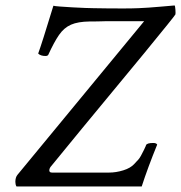

<svg xmlns="http://www.w3.org/2000/svg" viewBox="-20 -670 651 690"><path d="M315.4 -640.6Q337.9 -640.1 364.3 -639.9Q390.6 -639.6 420.9 -639.6Q454.1 -639.6 477.5 -640.6Q501 -641.6 513.7 -642.6Q529.3 -643.6 556.4 -646Q583.5 -648.4 607.4 -650.4Q609.4 -649.4 610.4 -635.3Q611.3 -621.1 610.4 -618.2Q609.4 -614.3 498 -478.5Q386.7 -343.3 275.4 -209L165 -74.2Q157.2 -65.9 157.2 -57.6Q157.2 -49.8 167 -49.8H372.1Q397 -49.8 423.1 -57.9Q449.2 -65.9 462.9 -81.1Q466.8 -85.4 470 -88.9Q473.1 -92.3 475.6 -94.7Q480.5 -99.6 486.3 -109.9Q490.2 -116.7 497.6 -131.8Q504.9 -147 504.9 -148.4Q507.8 -156.2 531.2 -156.2Q541.5 -156.2 544.9 -150.4Q527.8 -108.4 513.9 -70.8Q500 -33.2 489.3 0H39.1Q35.2 -6.8 35.2 -16.6Q35.2 -32.7 43 -42L498 -593.8H378.9Q369.1 -593.8 359.9 -593.8Q350.6 -593.8 341.8 -593.3Q328.1 -592.8 316.4 -592.8Q304.7 -592.8 301.8 -592.8Q260.3 -592.3 235.1 -581.3Q210 -570.3 192.1 -544.4Q174.3 -518.6 153.3 -472.7Q150.4 -468.8 143.6 -468.8Q126 -468.8 117.2 -477.5Q123.5 -494.6 137.2 -537.6Q150.9 -580.6 171.9 -649.4Q176.3 -647.9 195.8 -646.5Q215.3 -645 240.2 -643.6Q265.1 -642.1 286.4 -641.4Q307.6 -640.6 315.4 -640.6Z"/></svg>

Font: Metal
Style: Regular
Weight: 400
Designer: Danh Hong
Version: Version 8.002; ttfautohint (v1.8.3)